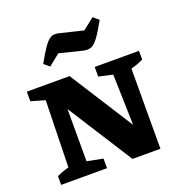

<svg xmlns="http://www.w3.org/2000/svg" viewBox="-140 -912 979 1034"><g transform="rotate(-20 349.5 -395.5)"><path d="M422 -535H676V-485Q657 -476 642.5 -470.5Q628 -465 605 -459L604 0H444L207 -372V-73L298 -55V0H35V-50Q69 -66 104 -75L113 -457L33 -480V-535H278L510 -171L502 -462L422 -480ZM198 -619 167 -645Q195 -695 214 -723Q233 -751 247.5 -762Q262 -773 275.5 -774Q289 -775 305 -771L437 -739L503 -791L534 -764Q500 -703 478.5 -674.5Q457 -646 438.5 -639.5Q420 -633 397 -638L263 -671Z"/></g></svg>

Font: Piazzolla SC
Style: Bold
Weight: 700
Designer: Juan Pablo del Peral
Foundry: Huerta Tipografica
Version: Version 1.330